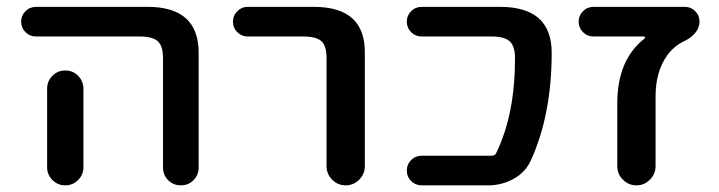

<svg xmlns="http://www.w3.org/2000/svg" viewBox="-20 -565 2108 563"><path d="M85.9 -458Q67.4 -458 54.7 -470.7Q42 -483.4 42 -501.5Q42 -519.5 54.7 -532.2Q67.4 -544.9 85.9 -544.9H413.1Q562.5 -544.9 562.5 -410.2V-74.2Q562.5 -51.8 547.4 -36.6Q532.2 -21.5 510.3 -21.5Q488.3 -21.5 473.1 -36.6Q458 -51.8 458 -74.2V-394.5Q458 -429.7 442.9 -443.8Q427.7 -458 389.6 -458ZM224.6 -304.7V-124V-74.2Q224.6 -52.7 209 -37.1Q193.4 -21.5 171.4 -21.5Q149.4 -21.5 133.8 -37.1Q118.2 -52.7 118.2 -74.2V-124V-304.7Q118.2 -327.1 133.8 -342.8Q149.4 -358.4 171.4 -358.4Q193.4 -358.4 209 -342.8Q224.6 -327.1 224.6 -304.7Z M706.1 -458Q688.5 -458 675.8 -470.7Q663.1 -483.4 663.1 -501.5Q663.1 -519.5 675.8 -532.2Q688.5 -544.9 706.1 -544.9H900.4Q1050.8 -544.9 1049.8 -410.2V-78.1Q1049.8 -54.7 1033.2 -38.1Q1016.6 -21.5 993.7 -21.5Q970.7 -21.5 954.1 -38.1Q937.5 -54.7 937.5 -78.1V-394.5Q937.5 -430.7 922.4 -444.3Q907.2 -458 869.1 -458Z M1446.3 -544.9Q1597.7 -544.9 1597.7 -410.2Q1597.7 -229.5 1537.1 -95.7Q1521.5 -60.5 1486.8 -41Q1452.1 -21.5 1411.1 -21.5H1216.8Q1198.2 -21.5 1185.5 -34.2Q1172.9 -46.9 1172.9 -64.9Q1172.9 -83 1185.5 -95.7Q1198.2 -108.4 1216.8 -108.4H1421.9Q1431.6 -108.4 1435.5 -117.2Q1490.2 -230.5 1490.2 -394.5Q1490.2 -429.7 1474.6 -443.8Q1459 -458 1421.9 -458H1216.8Q1198.2 -458 1185.5 -470.7Q1172.9 -483.4 1172.9 -501.5Q1172.9 -519.5 1185.5 -532.2Q1198.2 -544.9 1216.8 -544.9Z M1870.1 -452.1Q1872.1 -453.1 1871.1 -455.6Q1870.1 -458 1868.2 -458H1720.7Q1702.1 -458 1689.5 -470.7Q1676.8 -483.4 1676.8 -501.5Q1676.8 -519.5 1689.5 -532.2Q1702.1 -544.9 1720.7 -544.9H1988.3Q2005.9 -544.9 2018.6 -532.2Q2031.2 -519.5 2031.2 -502Q2031.2 -484.4 2019.5 -469.7Q2007.8 -455.1 1990.2 -446.3Q1957 -431.6 1935.5 -401.4Q1902.3 -354.5 1902.3 -281.2V-78.1Q1902.3 -54.7 1885.7 -38.1Q1869.1 -21.5 1846.2 -21.5Q1823.2 -21.5 1806.6 -38.1Q1790 -54.7 1790 -78.1V-261.7Q1790 -389.6 1870.1 -452.1Z"/></svg>

Font: Gen Jyuu GothicX Medium
Style: Regular
Weight: 500
Designer: Ryoko NISHIZUKA (kana &amp; ideographs); Paul D. Hunt (Latin, Greek &amp; Cyrillic); Wenlong ZHANG (bopomofo); Sandoll C
Version: Version 1.058.20140828